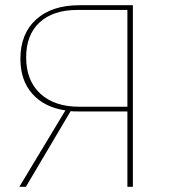

<svg xmlns="http://www.w3.org/2000/svg" viewBox="-20 -714 651 734"><path d="M54 0 230 -292Q149 -304 103.5 -355.5Q58 -407 58 -489Q58 -585 118 -639.5Q178 -694 283 -694H488V0H467V-288H278Q259 -288 250 -289L79 0ZM283 -306H467V-676H276Q183 -676 131.5 -628.5Q80 -581 80 -495Q80 -406 134 -356Q188 -306 283 -306Z"/></svg>

Font: Cantarell Thin
Style: Regular
Weight: 100
Designer: Dave Crossland, Nikolaus Waxweiler, Florian Fecher, Jacques Le Bailly, Eben Sorkin, Alexei Vanyashin, Alexios Zavras, Em
Version: Version 0.303